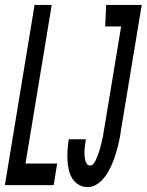

<svg xmlns="http://www.w3.org/2000/svg" viewBox="-44 -755 598 783"><path d="M-24 0 97 -735H167L60 -88H189L175 0ZM314 8Q293 8 276.5 -2Q260 -12 250 -28.5Q240 -45 236 -64.5Q232 -84 231 -103.5Q230 -123 231.5 -143.5Q233 -164 236 -185L237 -187H306V-186Q304 -176 303 -166Q302 -156 301 -146Q300 -136 300.5 -126Q301 -116 302.5 -106.5Q304 -97 309 -88.5Q314 -80 324 -80Q332 -80 338 -88Q344 -96 347.5 -104Q351 -112 354 -120Q357 -128 360 -136.5Q363 -145 365 -153Q367 -161 369 -169.5Q371 -178 373 -186Q375 -194 376.5 -202.5Q378 -211 379 -219.5Q380 -228 382 -236L450 -647H385L389 -735H534L449 -222Q447 -205 443.5 -188Q440 -171 435.5 -153.5Q431 -136 425.5 -119.5Q420 -103 413 -86.5Q406 -70 397 -54Q388 -38 375.5 -24Q363 -10 347 -1Q331 8 314 8Z"/></svg>

Font: Iosevka Semibold
Style: Italic
Weight: 600
Italic angle: -9°
Monospace: yes
Designer: Belleve Invis
Foundry: Belleve Invis
Version: Version 32.5.0; ttfautohint (v1.8.4)